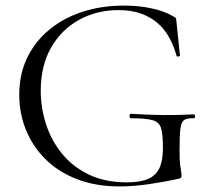

<svg xmlns="http://www.w3.org/2000/svg" viewBox="-20 -656 753 688"><path d="M408.2 12Q323.4 12 256.4 -13.8Q189.4 -39.6 143.4 -85.2Q97.4 -130.8 73.2 -190Q49 -249.2 49 -316Q49 -390.6 77.6 -449.4Q106.2 -508.2 157.2 -550.1Q208.2 -592 276.4 -614Q344.6 -636 423.8 -636Q478 -636 524.4 -625.8Q570.8 -615.6 601.6 -597Q609.4 -593 610.5 -590.1Q611.6 -587.2 612.6 -574.8L624.8 -457.4Q624.8 -454.4 619.8 -453.4Q614.8 -452.4 612.8 -455.6Q602.6 -492.2 585.9 -522.3Q569.2 -552.4 544 -573.9Q518.8 -595.4 484.6 -607.6Q450.4 -619.8 405 -619.8Q326.6 -619.8 263.3 -584.9Q200 -550 163 -485.2Q126 -420.4 126 -330.6Q126 -269.8 144.9 -211.2Q163.8 -152.6 202.1 -105.5Q240.4 -58.4 298.4 -30.5Q356.4 -2.6 434.8 -2.6Q482.4 -2.6 510.6 -14.8Q538.8 -27 551.3 -53.8Q563.8 -80.6 563.8 -125.2Q563.8 -173.2 557.5 -195.7Q551.2 -218.2 527.4 -225.2Q503.6 -232.2 450.2 -232.2Q444.2 -232.2 444.2 -240.2Q444.2 -248.2 449.2 -248.2Q512.8 -244.2 564.8 -243.7Q616.8 -243.2 674 -246.2Q678.8 -246.2 678.9 -239.2Q679 -232.2 674 -232.2Q650.6 -233.2 639.8 -225.7Q629 -218.2 626.2 -193.2Q623.4 -168.2 623.4 -115.2Q623.4 -82.2 625.4 -66.2Q627.4 -50.2 628.9 -42.7Q630.4 -35.2 630.4 -27.2Q630.4 -21.2 628.4 -19.2Q626.4 -17.2 619.4 -15.2Q568.4 -4 512.7 4Q457 12 408.2 12Z"/></svg>

Font: Cormorant Infant Light
Style: Regular
Weight: 300
Designer: Christian Thalmann (Catharsis Fonts)
Foundry: Catharsis Fonts
Version: Version 4.001